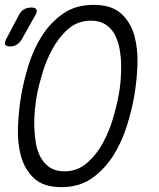

<svg xmlns="http://www.w3.org/2000/svg" viewBox="-35 -760 655 790"><path d="M54 -597Q45 -583 33.5 -576Q22 -569 6 -569Q-10 -569 -13.5 -576.5Q-17 -584 -10 -598L42 -697Q50 -713 63 -721Q76 -729 93 -729Q111 -729 115 -721Q119 -713 110 -697ZM230 -55Q283 -55 322.5 -89Q362 -123 388.5 -172Q415 -221 430.5 -274.5Q446 -328 453 -367Q458 -392 461 -425Q464 -458 463.5 -492Q463 -526 457 -559Q451 -592 437 -618Q423 -644 399 -659.5Q375 -675 339 -675Q285 -675 246 -641Q207 -607 180.5 -558Q154 -509 138.5 -456Q123 -403 116 -365Q112 -340 108.5 -307Q105 -274 106 -239.5Q107 -205 112.5 -172Q118 -139 132 -113Q146 -87 170 -71Q194 -55 230 -55ZM218 10Q144 10 105 -26.5Q66 -63 51 -119Q36 -175 39 -241Q42 -307 52 -367Q62 -425 82 -490.5Q102 -556 137 -611.5Q172 -667 224 -703.5Q276 -740 350 -740Q424 -740 463.5 -704Q503 -668 518 -613Q533 -558 530.5 -492.5Q528 -427 518 -369Q508 -309 487 -242Q466 -175 430.5 -119Q395 -63 343 -26.5Q291 10 218 10Z"/></svg>

Font: Maple Mono ExtraLight
Style: Italic
Weight: 275
Italic angle: -10°
Monospace: yes
Designer: subframe7536
Version: Version 7.000